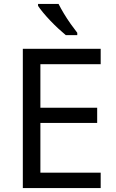

<svg xmlns="http://www.w3.org/2000/svg" viewBox="-20 -964 596 984"><path d="M496 0H97V-714H496V-635H187V-412H478V-334H187V-79H496ZM280 -944Q291 -922 307.5 -894.5Q324 -867 342.5 -841Q361 -815 376 -796V-784H317Q300 -798 279 -817.5Q258 -837 237.5 -858.5Q217 -880 200.5 -900Q184 -920 175 -934V-944Z"/></svg>

Font: Noto Sans Tai Tham
Style: Regular
Weight: 400
Designer: Monotype Design Team 2013. Revised by David WIlliams 2020
Foundry: Monotype Imaging Inc.
Version: Version 2.002